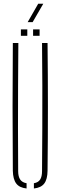

<svg xmlns="http://www.w3.org/2000/svg" viewBox="-20 -1038 334 1062"><path d="M51 -93.5Q49.5 -270.5 49.5 -447Q49.5 -623.5 51 -800H81.5Q80.5 -682 80 -563.8Q79.5 -445.5 79.5 -327.5Q79.5 -209.5 80.5 -91.5Q80.5 -61 91.8 -44.8Q103 -28.5 127 -24.5V4.5Q87.5 0.5 69.8 -23Q52 -46.5 51 -93.5ZM167.5 4.5V-24.5Q191.5 -28.5 202 -44.8Q212.5 -61 212.5 -91.5Q213.5 -209.5 214 -327.5Q214.5 -445.5 214.2 -563.8Q214 -682 212.5 -800H243Q245 -623.5 245 -447Q245 -270.5 243 -93.5Q242.5 -46.5 224.8 -23Q207 0.5 167.5 4.5ZM163 -840V-875.5H199V-840ZM95.5 -840V-875.5H131V-840ZM133 -915.5 191.5 -1017.5H219.5L160.5 -915.5Z"/></svg>

Font: Big Shoulders Stencil Display Thin ExtraLight
Style: Regular
Weight: 250
Version: Version 2.001